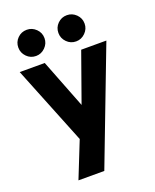

<svg xmlns="http://www.w3.org/2000/svg" viewBox="-163 -746 880 1089"><g transform="rotate(-20 276.5 -201.5)"><path d="M205 32 15 -441H166L281 -146L386 -441H538L274 250H118ZM297 -574Q297 -607 320 -630Q343 -653 376 -653Q408 -653 431.5 -630Q455 -607 455 -574Q455 -542 431.5 -518.5Q408 -495 376 -495Q343 -495 320 -518.5Q297 -542 297 -574ZM55 -574Q55 -607 78 -630Q101 -653 134 -653Q166 -653 189.5 -630Q213 -607 213 -574Q213 -542 189.5 -518.5Q166 -495 134 -495Q101 -495 78 -518.5Q55 -542 55 -574Z"/></g></svg>

Font: Teachers[wght]
Style: Regular
Weight: 400
Designer: Alfredo Marco Pradil & Chank Diesel
Version: Version 1.000;Glyphs 3.1.2 (3151)